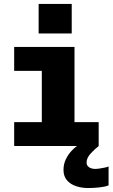

<svg xmlns="http://www.w3.org/2000/svg" viewBox="-20 -737 568 969"><path d="M51.5 0V-120.5H191V-379.5H51.5V-500H356V-120.5H478V0ZM528 103V198.5Q512 205.5 481.8 208.8Q451.5 212 424 212Q393 212 364.5 202.8Q336 193.5 318.2 173.2Q300.5 153 300.5 120.5Q300.5 91 312.2 67Q324 43 339.8 25.8Q355.5 8.5 368 0H478Q457.5 16 437.2 38.2Q417 60.5 417 82.5Q417 95 423.8 102.2Q430.5 109.5 440.5 112.5Q450.5 115.5 460 115.5Q469 115.5 482.8 113.5Q496.5 111.5 509.2 108.8Q522 106 528 103ZM175 -717H342V-568H175Z"/></svg>

Font: Trispace Thin
Style: Bold
Weight: 700
Version: Version 1.210